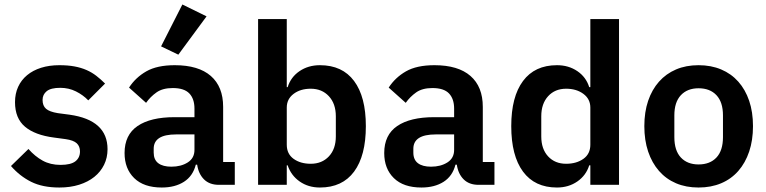

<svg xmlns="http://www.w3.org/2000/svg" viewBox="-20 -825 3420 857"><path d="M245 12Q170 12 119 -13.5Q68 -39 29 -84L107 -160Q136 -127 170.5 -108Q205 -89 250 -89Q296 -89 316.5 -105Q337 -121 337 -149Q337 -172 322.5 -185.5Q308 -199 273 -204L221 -211Q136 -222 91.5 -259.5Q47 -297 47 -369Q47 -407 61 -437.5Q75 -468 101 -489.5Q127 -511 163.5 -522.5Q200 -534 245 -534Q283 -534 312.5 -528.5Q342 -523 366 -512.5Q390 -502 410 -486.5Q430 -471 449 -452L374 -377Q351 -401 319 -417Q287 -433 249 -433Q207 -433 188.5 -418Q170 -403 170 -379Q170 -353 185.5 -339.5Q201 -326 238 -320L291 -313Q460 -289 460 -159Q460 -121 444.5 -89.5Q429 -58 401 -35.5Q373 -13 333.5 -0.5Q294 12 245 12Z M957 0Q915 0 890.5 -24.5Q866 -49 860 -90H854Q841 -39 801 -13.5Q761 12 702 12Q622 12 579 -30Q536 -72 536 -142Q536 -223 594 -262.5Q652 -302 759 -302H848V-340Q848 -384 825 -408Q802 -432 751 -432Q706 -432 678.5 -412.5Q651 -393 632 -366L556 -434Q585 -479 633 -506.5Q681 -534 760 -534Q866 -534 921 -486Q976 -438 976 -348V-102H1028V0ZM745 -81Q788 -81 818 -100Q848 -119 848 -156V-225H766Q666 -225 666 -161V-144Q666 -112 686.5 -96.5Q707 -81 745 -81ZM776 -581 699 -618 794 -805 902 -752Z M1132 -740H1260V-436H1264Q1278 -481 1317 -507.5Q1356 -534 1408 -534Q1508 -534 1560.5 -463.5Q1613 -393 1613 -262Q1613 -130 1560.5 -59Q1508 12 1408 12Q1356 12 1317.5 -15Q1279 -42 1264 -87H1260V0H1132ZM1367 -94Q1417 -94 1448 -127Q1479 -160 1479 -216V-306Q1479 -362 1448 -395.5Q1417 -429 1367 -429Q1321 -429 1290.5 -406Q1260 -383 1260 -345V-179Q1260 -138 1290.5 -116Q1321 -94 1367 -94Z M2116 0Q2074 0 2049.5 -24.5Q2025 -49 2019 -90H2013Q2000 -39 1960 -13.5Q1920 12 1861 12Q1781 12 1738 -30Q1695 -72 1695 -142Q1695 -223 1753 -262.5Q1811 -302 1918 -302H2007V-340Q2007 -384 1984 -408Q1961 -432 1910 -432Q1865 -432 1837.5 -412.5Q1810 -393 1791 -366L1715 -434Q1744 -479 1792 -506.5Q1840 -534 1919 -534Q2025 -534 2080 -486Q2135 -438 2135 -348V-102H2187V0ZM1904 -81Q1947 -81 1977 -100Q2007 -119 2007 -156V-225H1925Q1825 -225 1825 -161V-144Q1825 -112 1845.5 -96.5Q1866 -81 1904 -81Z M2615 -87H2610Q2596 -42 2557 -15Q2518 12 2466 12Q2367 12 2314.5 -59Q2262 -130 2262 -262Q2262 -393 2314.5 -463.5Q2367 -534 2466 -534Q2518 -534 2557 -507.5Q2596 -481 2610 -436H2615V-740H2743V0H2615ZM2507 -94Q2553 -94 2584 -116Q2615 -138 2615 -179V-345Q2615 -383 2584 -406Q2553 -429 2507 -429Q2457 -429 2426.5 -395.5Q2396 -362 2396 -306V-216Q2396 -160 2426.5 -127Q2457 -94 2507 -94Z M3098 12Q3042 12 2997.5 -7Q2953 -26 2921.5 -62Q2890 -98 2873 -148.5Q2856 -199 2856 -262Q2856 -325 2873 -375Q2890 -425 2921.5 -460.5Q2953 -496 2997.5 -515Q3042 -534 3098 -534Q3154 -534 3199 -515Q3244 -496 3275.5 -460.5Q3307 -425 3324 -375Q3341 -325 3341 -262Q3341 -199 3324 -148.5Q3307 -98 3275.5 -62Q3244 -26 3199 -7Q3154 12 3098 12ZM3098 -91Q3149 -91 3178 -122Q3207 -153 3207 -213V-310Q3207 -369 3178 -400Q3149 -431 3098 -431Q3048 -431 3019 -400Q2990 -369 2990 -310V-213Q2990 -153 3019 -122Q3048 -91 3098 -91Z"/></svg>

Font: IBM Plex Sans Thai SemiBold
Style: Regular
Weight: 600
Designer: Mike Abbink, Paul van der Laan, Pieter van Rosmalen, Ben Mitchell, Mark Frömberg
Foundry: Bold Monday
Version: Version 1.1